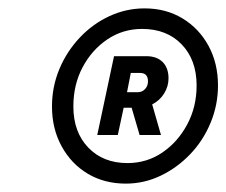

<svg xmlns="http://www.w3.org/2000/svg" viewBox="-20 -742 540 458"><path d="M280 -304Q229 -304 189.5 -327.5Q150 -351 127 -393Q104 -435 104 -488Q104 -535 121.5 -577Q139 -619 170 -652Q201 -685 241 -703.5Q281 -722 325 -722Q376 -722 415.5 -698Q455 -674 477.5 -632.5Q500 -591 500 -538Q500 -492 482.5 -449.5Q465 -407 434 -374.5Q403 -342 363.5 -323Q324 -304 280 -304ZM284 -353Q330 -353 367 -378Q404 -403 426.5 -445Q449 -487 449 -538Q449 -599 413.5 -636Q378 -673 319 -673Q273 -673 236 -648Q199 -623 177 -581.5Q155 -540 155 -488Q155 -427 190.5 -390Q226 -353 284 -353ZM212 -420 252 -608H329Q354 -608 368 -594Q382 -580 382 -555Q382 -536 371.5 -519Q361 -502 343 -493L364 -420H313L294 -485H275L261 -420ZM283 -522H308Q319 -522 326 -529.5Q333 -537 333 -548Q333 -568 314 -568H292Z"/></svg>

Font: Red Hat Text
Style: Italic
Weight: 300
Italic angle: -12°
Designer: Pentagram, MCKL
Foundry: Pentagram, MCKL
Version: Version 1.023